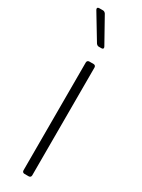

<svg xmlns="http://www.w3.org/2000/svg" viewBox="-201 -722 548 743"><g transform="rotate(30 72.5 -350.0)"><path d="M89 -582 27 -693C24 -697 20 -700 15 -700H-1C-7 -700 -10 -698 -10 -694C-10 -692 -9 -690 -8 -688L59 -577C62 -573 66 -570 71 -570H82C88 -570 91 -572 91 -576C91 -578 90 -580 89 -582ZM68 0H87C93 0 97 -4 97 -10V-492C97 -498 93 -502 87 -502H68C62 -502 58 -498 58 -492V-10C58 -4 62 0 68 0Z"/></g></svg>

Font: Barlow Condensed ExtraLight
Style: Regular
Weight: 275
Width: 3
Designer: Jeremy Tribby
Foundry: Tribby Type
Version: Version 1.422;hotconv 1.0.109;makeotfexe 2.5.65596